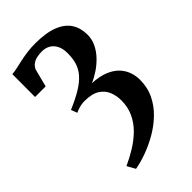

<svg xmlns="http://www.w3.org/2000/svg" viewBox="-248 -645 993 993"><g transform="rotate(-45 248.0 -149.0)"><path d="M128 264.5 103 219.5Q144 201 183.8 176.5Q223.5 152 255.5 120.8Q287.5 89.5 306.2 49.5Q325 9.5 325 -40Q325 -73 313.2 -103Q301.5 -133 271.8 -152.5Q242 -172 186.5 -172Q174 -172 161.2 -169.5Q148.5 -167 137.8 -163.2Q127 -159.5 118.5 -155L105.5 -189Q163.5 -213.5 201.5 -237Q239.5 -260.5 261.2 -285.8Q283 -311 292 -340.8Q301 -370.5 301 -408Q301 -442 289.5 -464.5Q278 -487 258.2 -498.2Q238.5 -509.5 213.5 -509.5Q195 -509.5 177.5 -506Q160 -502.5 146.2 -493Q132.5 -483.5 124.5 -466.5L99 -367.5H21.5L22 -534Q40 -535.5 60.2 -540Q80.5 -544.5 104.5 -549.8Q128.5 -555 156.8 -559Q185 -563 218.5 -563Q297.5 -563 346.8 -543.2Q396 -523.5 418.8 -487.8Q441.5 -452 441.5 -403Q441.5 -370.5 427.5 -341Q413.5 -311.5 390 -286.5Q366.5 -261.5 337.8 -242Q309 -222.5 280 -210Q333 -207.5 369.5 -192.5Q406 -177.5 427.8 -154.2Q449.5 -131 459 -103.2Q468.5 -75.5 468.5 -47.5Q468.5 9.5 445.8 56Q423 102.5 385.2 138.2Q347.5 174 302.2 199.8Q257 225.5 211.5 241.8Q166 258 128 264.5Z"/></g></svg>

Font: Merriweather 28pt
Style: Bold
Weight: 700
Version: Version 2.100